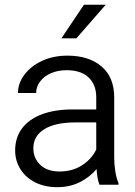

<svg xmlns="http://www.w3.org/2000/svg" viewBox="-20 -766 561 796"><path d="M296.8 -607.2H234.7L328 -746.3H418.3ZM256 -475Q219.8 -475 190.8 -462.2Q161.8 -449.5 145.8 -427.5Q129.8 -405.5 129.8 -380.3L54.5 -380.5Q54.5 -419.8 80.6 -455.5Q106.8 -491.3 153.6 -513.3Q200.5 -535.3 259.8 -535.3Q348.3 -535.3 400.9 -490.6Q453.5 -446 453.5 -361.7V-112.3Q453.5 -84.8 458.1 -55.3Q462.8 -25.8 471.3 -7V0H392.5Q382.7 -23.7 380.5 -65Q352 -31.5 310.7 -10.7Q269.5 10 217 10Q165.3 10 125.9 -9.9Q86.5 -29.8 64.6 -64.8Q42.8 -99.8 42.8 -142.3Q42.8 -195.8 71.6 -234Q100.5 -272.3 154.1 -292.3Q207.8 -312.3 281 -312.3H379V-362.7Q379 -415 347.2 -445Q315.5 -475 256 -475ZM379 -146V-258.5H292.8Q209.5 -258.5 163.9 -230.5Q118.3 -202.5 118.3 -151.5Q118.3 -109.8 147.1 -82.4Q176 -55 226.8 -55Q280.3 -55 320.1 -80.8Q360 -106.5 379 -146Z"/></svg>

Font: FreesentationVF
Style: Regular
Weight: 400
Designer: glyphs from Roboto by Christian Robertson / Hangul glyphs from Noto Sans CJK(Source Han Sans) by Jang Soo-young and Kang
Foundry: PT&
Version: Version 2.001;Glyphs 3.3.1 (3343)